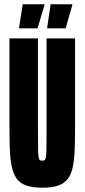

<svg xmlns="http://www.w3.org/2000/svg" viewBox="-20 -867 395 895"><path d="M177 8Q132 8 103 -2Q74 -12 58 -34Q42 -56 34.5 -92Q27 -128 25.5 -180Q24 -232 24 -302V-688H157V-242Q157 -196 157.5 -170.5Q158 -145 160 -134Q162 -123 166 -120.5Q170 -118 177 -118Q184 -118 188 -120.5Q192 -123 194 -134Q196 -145 196.5 -170.5Q197 -196 197 -242V-688H330V-302Q330 -232 328.5 -180Q327 -128 320 -92Q313 -56 296.5 -34Q280 -12 251.5 -2Q223 8 177 8ZM69 -735V-739L86 -847H187V-843L155 -735ZM200 -735V-739L216 -847H317V-843L286 -735Z"/></svg>

Font: Saira UltraCondensed Black
Style: Regular
Weight: 900
Width: 1
Designer: Hector Gatti with collaboration of the Omnibus-Type team
Foundry: Omnibus-Type
Version: Version 1.101